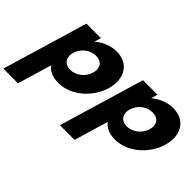

<svg xmlns="http://www.w3.org/2000/svg" viewBox="-112 -954 1639 1639"><g transform="rotate(45 708.0 -134.0)"><path d="M736.5 -257C781.2 -407 712.2 -528 562.2 -528C492.2 -528 423 -497 372.5 -455H370.5L387.8 -513H212.8L-17.4 260H159.6L251.6 -49C281.4 -8 331.5 15 400.5 15C550.5 15 691.9 -107 736.5 -257ZM548.5 -257C527.4 -186 459.5 -136 392.5 -136C326.5 -136 288.4 -186 309.5 -257C330.4 -327 395.3 -377 464.3 -377C536.3 -377 569.4 -327 548.5 -257Z M1419.5 -257C1464.2 -407 1395.2 -528 1245.2 -528C1175.2 -528 1106 -497 1055.5 -455H1053.5L1070.8 -513H895.8L665.6 260H842.6L934.6 -49C964.4 -8 1014.5 15 1083.5 15C1233.5 15 1374.9 -107 1419.5 -257ZM1231.5 -257C1210.4 -186 1142.5 -136 1075.5 -136C1009.5 -136 971.4 -186 992.5 -257C1013.4 -327 1078.3 -377 1147.3 -377C1219.3 -377 1252.4 -327 1231.5 -257Z"/></g></svg>

Font: Hussar
Style: BdOblThree
Weight: 700
Foundry: Cannot Into Space Fonts
Version: Version 2.00